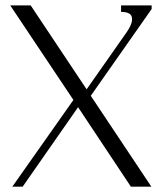

<svg xmlns="http://www.w3.org/2000/svg" viewBox="-20 -704 620 724"><path d="M18.6 -683.6H95.7L306.6 -367.2L458 -583Q476.1 -609.4 477.8 -627Q479.5 -644.5 468.8 -651.9Q458 -659.2 436.5 -659.2V-683.6H551.8V-669.9L322.3 -342.8L550.8 0H473.6L274.4 -299.8L65.4 0H26.4L256.8 -327.1Z"/></svg>

Font: Buda
Style: light
Weight: 400
Version: Version 1.002